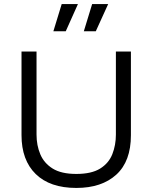

<svg xmlns="http://www.w3.org/2000/svg" viewBox="-20 -914 751 946"><path d="M356 12Q226 12 156 -56.5Q86 -125 86 -248V-660H160V-251Q160 -198 178.5 -154Q197 -110 239.5 -83.5Q282 -57 356 -57Q431 -57 473.5 -83.5Q516 -110 533.5 -154.5Q551 -199 551 -251V-660H625V-248Q625 -119 553 -53.5Q481 12 356 12ZM304 -760H243L284 -894H364ZM452 -760H393L434 -894H513Z"/></svg>

Font: Bricolage Grotesque 10pt Light
Style: Regular
Weight: 300
Designer: Mathieu Triay
Foundry: Atelier Triay
Version: Version 1.000; ttfautohint (v1.8.4.7-5d5b);gftools[0.9.32]